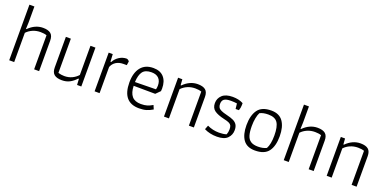

<svg xmlns="http://www.w3.org/2000/svg" viewBox="-11 -1416 4360 2172"><g transform="rotate(20 2169.0 -330.0)"><path d="M80 -669H140V-478L137 -398H143Q221 -476 316 -476Q379 -476 409.5 -450.5Q440 -425 440 -366V0H380V-410Q349 -421 305 -421Q255 -421 212.5 -402.5Q170 -384 140 -352V0H80Z M592 -100V-468H652V-56Q688 -45 726 -45Q776 -45 817.5 -64.5Q859 -84 888 -117V-468H948V0H897L893 -72H885Q848 -32 808 -11.5Q768 9 716 9Q653 9 622.5 -16.5Q592 -42 592 -100Z M1108 -466H1157L1162 -376H1171Q1194 -420 1235.5 -446Q1277 -472 1324 -472Q1331 -472 1341.5 -464.5Q1352 -457 1356 -450L1349 -403H1308Q1257 -403 1220.5 -380Q1184 -357 1168 -315V0H1108Z M1443 -231Q1443 -346 1494.5 -411Q1546 -476 1645 -476Q1727 -476 1771 -427Q1815 -378 1815 -291Q1815 -281 1813 -259L1762 -208L1502 -210Q1504 -127 1539.5 -85.5Q1575 -44 1648 -44Q1692 -44 1723 -53.5Q1754 -63 1787 -83L1807 -36Q1770 -14 1733.5 -2.5Q1697 9 1645 9Q1443 9 1443 -231ZM1753 -259Q1759 -283 1759 -307Q1759 -361 1729 -392Q1699 -423 1641 -423Q1567 -423 1536 -382Q1505 -341 1501 -255Z M1943 -468H1994L1999 -398H2006Q2084 -476 2179 -476Q2242 -476 2272.5 -450.5Q2303 -425 2303 -366V0H2243V-410Q2212 -421 2168 -421Q2118 -421 2075.5 -402.5Q2033 -384 2003 -352V0H1943Z M2428 -25 2447 -74Q2513 -42 2589 -42Q2641 -42 2678 -54Q2690 -83 2690 -118Q2690 -147 2682 -162.5Q2674 -178 2653.5 -188Q2633 -198 2591 -207Q2511 -225 2471.5 -254Q2432 -283 2432 -341Q2432 -398 2473.5 -437Q2515 -476 2599 -476Q2674 -476 2727 -447V-422Q2727 -391 2715 -358H2675L2668 -422Q2635 -427 2595 -427Q2538 -427 2514 -409.5Q2490 -392 2490 -352Q2490 -326 2500 -310Q2510 -294 2534.5 -282.5Q2559 -271 2605 -260Q2657 -248 2687.5 -233Q2718 -218 2733 -193.5Q2748 -169 2748 -129Q2748 -71 2708.5 -31Q2669 9 2582 9Q2495 9 2428 -25Z M2853 -229Q2853 -347 2901 -413.5Q2949 -480 3063 -480Q3159 -480 3204.5 -415.5Q3250 -351 3250 -237Q3250 -120 3202 -55.5Q3154 9 3040 9Q2943 9 2898 -53.5Q2853 -116 2853 -229ZM3159 -65Q3190 -120 3190 -225Q3190 -331 3158.5 -378.5Q3127 -426 3046 -426Q2983 -426 2944 -405Q2930 -379 2921.5 -335.5Q2913 -292 2913 -240Q2913 -170 2926 -127.5Q2939 -85 2970.5 -64.5Q3002 -44 3057 -44Q3117 -44 3159 -65Z M3385 -669H3445V-478L3442 -398H3448Q3526 -476 3621 -476Q3684 -476 3714.5 -450.5Q3745 -425 3745 -366V0H3685V-410Q3654 -421 3610 -421Q3560 -421 3517.5 -402.5Q3475 -384 3445 -352V0H3385Z M3902 -468H3953L3958 -398H3965Q4043 -476 4138 -476Q4201 -476 4231.5 -450.5Q4262 -425 4262 -366V0H4202V-410Q4171 -421 4127 -421Q4077 -421 4034.5 -402.5Q3992 -384 3962 -352V0H3902Z"/></g></svg>

Font: Athiti
Style: Regular
Weight: 400
Designer: CadsonDemak Team
Foundry: CadsonDemak
Version: Version 1.032